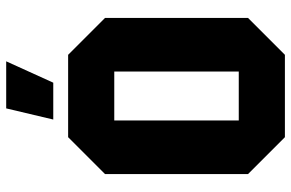

<svg xmlns="http://www.w3.org/2000/svg" viewBox="-180 -560 940 620"><g transform="rotate(90 290.0 -250.0)"><path d="M38 -119V-581L157 -700H423L542 -581V-119L423 0H157ZM211 -551V-149H369V-551ZM366 48 330 200H178L247 48Z"/></g></svg>

Font: Tektur SemiCondensed
Style: Bold
Weight: 700
Width: 4
Designer: Adam Jagosz
Foundry: Adam Jagosz
Version: Version 1.005;gftools[0.9.30]